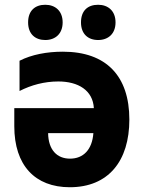

<svg xmlns="http://www.w3.org/2000/svg" viewBox="-20 -776 603 806"><path d="M392 -608C434 -608 465 -634 465 -682C465 -730 434 -756 392 -756C349 -756 320 -732 320 -682C320 -634 349 -608 392 -608ZM170 -608C212 -608 243 -634 243 -682C243 -730 212 -756 170 -756C128 -756 98 -732 98 -682C98 -633 128 -608 170 -608ZM244 -559C177 -559 113 -547 62 -521V-394C111 -419 166 -434 225 -434C308 -434 370 -397 374 -322H40V-246C40 -82 127 10 273 10C435 10 523 -100 523 -274C523 -457 426 -559 244 -559ZM182 -217H372C367 -148 330 -110 274 -110C219 -110 183 -147 182 -217Z"/></svg>

Font: Noto Sans Mono SemiCondensed ExtraBold
Style: Regular
Weight: 800
Width: 4
Designer: Monotype Design Team
Foundry: Monotype Imaging Inc.
Version: Version 2.014